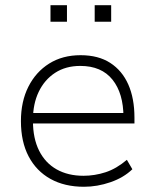

<svg xmlns="http://www.w3.org/2000/svg" viewBox="-20 -706 591 734"><path d="M301 8Q227 8 173 -22Q119 -52 89.5 -108Q60 -164 60 -243Q60 -318 88.5 -374.5Q117 -431 168 -463Q219 -495 288 -495Q356 -495 401.5 -465.5Q447 -436 470.5 -383Q494 -330 494 -256V-234H89V-274H472L452 -258Q452 -349 410 -401.5Q368 -454 287 -454Q231 -454 190.5 -427.5Q150 -401 128 -355Q106 -309 106 -249V-243Q106 -177 129.5 -130Q153 -83 196.5 -58.5Q240 -34 299 -34Q342 -34 383.5 -47.5Q425 -61 465 -95L486 -59Q453 -27 402.5 -9.5Q352 8 301 8ZM342 -623V-686H405V-623ZM173 -623V-686H236V-623Z"/></svg>

Font: Nunito Sans 10pt ExtraLight
Style: Regular
Weight: 250
Designer: Vernon Adams
Foundry: Vernon Adams
Version: Version 3.101;gftools[0.9.27]